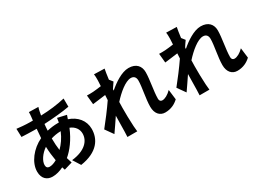

<svg xmlns="http://www.w3.org/2000/svg" viewBox="-43 -1526 3085 2304"><g transform="rotate(-30 1500.0 -374.5)"><path d="M447 -394C485 -406 531 -415 583 -416C550 -336 506 -276 458 -228C451 -277 447 -331 447 -392ZM258 -112C226 -112 212 -129 212 -160C212 -216 262 -292 336 -342C338 -274 346 -206 357 -144C320 -123 286 -112 258 -112ZM625 -576C624 -562 620 -537 616 -517H599C550 -517 498 -510 451 -499C452 -529 455 -559 458 -588C580 -594 713 -606 810 -624L809 -738C700 -712 593 -700 473 -696C476 -715 479 -733 483 -749C486 -764 490 -782 497 -802L367 -805C368 -788 366 -764 364 -746L358 -693H320C259 -693 172 -701 137 -706L141 -591C187 -589 264 -585 316 -585H348C344 -545 341 -503 338 -461C200 -396 95 -262 95 -136C95 -35 156 9 229 9C281 9 334 -7 382 -31C386 -17 391 -3 395 9L509 -25C501 -49 493 -73 486 -99C561 -161 640 -264 695 -399C762 -373 797 -320 797 -260C797 -163 719 -67 528 -46L594 58C837 22 920 -115 920 -254C920 -370 844 -459 729 -497C735 -516 742 -537 747 -548Z M1953 -196C1909 -151 1862 -126 1826 -126C1801 -126 1788 -143 1788 -169C1788 -272 1821 -417 1821 -520C1821 -603 1771 -666 1665 -666C1569 -666 1455 -587 1377 -519C1378 -526 1379 -533 1379 -540C1396 -566 1417 -598 1430 -615L1393 -662C1401 -724 1409 -775 1415 -803L1270 -807C1275 -777 1274 -747 1274 -719C1274 -708 1272 -680 1270 -643C1228 -637 1185 -632 1156 -630C1121 -628 1098 -628 1070 -629L1082 -502C1138 -509 1214 -519 1262 -525L1258 -456C1202 -373 1102 -241 1046 -173L1124 -63C1158 -110 1206 -183 1249 -246C1247 -162 1247 -105 1245 -28C1245 -12 1244 24 1242 45H1378C1376 23 1372 -13 1371 -31C1365 -124 1365 -207 1365 -288C1365 -313 1366 -340 1367 -368C1447 -457 1555 -548 1629 -548C1670 -548 1695 -524 1695 -475C1695 -385 1660 -240 1660 -132C1660 -37 1710 18 1784 18C1864 18 1925 -14 1970 -57Z M2953 -196C2909 -151 2862 -126 2826 -126C2801 -126 2788 -143 2788 -169C2788 -272 2821 -417 2821 -520C2821 -603 2771 -666 2665 -666C2569 -666 2455 -587 2377 -519C2378 -526 2379 -533 2379 -540C2396 -566 2417 -598 2430 -615L2393 -662C2401 -724 2409 -775 2415 -803L2270 -807C2275 -777 2274 -747 2274 -719C2274 -708 2272 -680 2270 -643C2228 -637 2185 -632 2156 -630C2121 -628 2098 -628 2070 -629L2082 -502C2138 -509 2214 -519 2262 -525L2258 -456C2202 -373 2102 -241 2046 -173L2124 -63C2158 -110 2206 -183 2249 -246C2247 -162 2247 -105 2245 -28C2245 -12 2244 24 2242 45H2378C2376 23 2372 -13 2371 -31C2365 -124 2365 -207 2365 -288C2365 -313 2366 -340 2367 -368C2447 -457 2555 -548 2629 -548C2670 -548 2695 -524 2695 -475C2695 -385 2660 -240 2660 -132C2660 -37 2710 18 2784 18C2864 18 2925 -14 2970 -57Z"/></g></svg>

Font: Source Han Sans SC Bold
Style: Regular
Weight: 700
Designer: Ryoko NISHIZUKA (kana & ideographs); Paul D. Hunt (Latin, Greek & Cyrillic); Wenlong ZHANG (bopomofo); Sandoll Communica
Foundry: Adobe Systems Incorporated
Version: Version 1.001;PS 1.001;hotconv 1.0.78;makeotf.lib2.5.61930